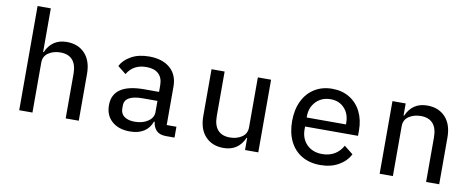

<svg xmlns="http://www.w3.org/2000/svg" viewBox="-64 -1035 3328 1343"><g transform="rotate(10 1600.0 -364.0)"><path d="M111 -740H205V-430H209Q252 -528 357 -528Q438 -528 486 -476.5Q534 -425 534 -332V0H441V-316Q441 -382 411.5 -415Q382 -448 326 -448Q276 -448 240.5 -424Q205 -400 205 -354V0H111Z M1058 -85H1053Q1037 -39 998 -13.5Q959 12 898 12Q818 12 770.5 -30Q723 -72 723 -144Q723 -296 947 -296H1052V-342Q1052 -396 1022 -424Q992 -452 935 -452Q843 -452 799 -378L740 -425Q762 -469 814.5 -498.5Q867 -528 942 -528Q1036 -528 1090.5 -481Q1145 -434 1145 -350V-77H1214V0H1153Q1109 0 1086 -22.5Q1063 -45 1058 -85ZM920 -61Q977 -61 1014.5 -87Q1052 -113 1052 -152V-232H948Q819 -232 819 -158V-137Q819 -100 846 -80.5Q873 -61 920 -61Z M1715 -86H1711Q1668 12 1563 12Q1482 12 1434 -39.5Q1386 -91 1386 -184V-516H1479V-200Q1479 -134 1508.5 -101Q1538 -68 1594 -68Q1644 -68 1679.5 -92Q1715 -116 1715 -162V-516H1809V0H1715Z M2004 -257Q2004 -339 2034 -400.5Q2064 -462 2118 -495Q2172 -528 2243 -528Q2313 -528 2366 -495.5Q2419 -463 2447.5 -405.5Q2476 -348 2476 -274V-235H2100V-214Q2100 -149 2141 -107.5Q2182 -66 2251 -66Q2301 -66 2338.5 -88.5Q2376 -111 2397 -151L2460 -101Q2434 -50 2379.5 -19Q2325 12 2250 12Q2174 12 2118.5 -21Q2063 -54 2033.5 -114.5Q2004 -175 2004 -257ZM2379 -299V-310Q2379 -374 2341.5 -414Q2304 -454 2244 -454Q2181 -454 2140.5 -412.5Q2100 -371 2100 -307V-299Z M2671 0V-516H2765V-430H2769Q2812 -528 2917 -528Q2998 -528 3046 -476.5Q3094 -425 3094 -332V0H3001V-316Q3001 -382 2971.5 -415Q2942 -448 2886 -448Q2836 -448 2800.5 -424Q2765 -400 2765 -354V0Z"/></g></svg>

Font: Writer
Style: Regular
Weight: 400
Monospace: yes
Designer: Mike Abbink, Paul van der Laan, Pieter van Rosmalen
Foundry: Bold Monday
Version: Version 2.001 2020